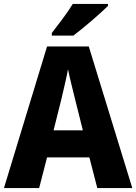

<svg xmlns="http://www.w3.org/2000/svg" viewBox="-20 -951 689 971"><path d="M526 -921V-931H348C321 -886 275 -827 242 -784V-771H351C402 -809 489 -884 526 -921ZM472 0H649L429 -716H218L0 0H178L218 -155H432ZM360 -448 399 -292H251L290 -448C299 -488 317 -560 324 -601C332 -560 350 -488 360 -448Z"/></svg>

Font: Noto Sans Thai SemCond ExtBd
Style: Regular
Weight: 800
Width: 4
Designer: Monotype Design Team
Foundry: Monotype Imaging Inc.
Version: Version 2.002